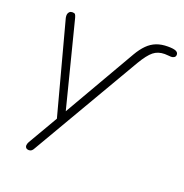

<svg xmlns="http://www.w3.org/2000/svg" viewBox="-123 -602 860 898"><g transform="rotate(20 307.0 -153.0)"><path d="M116 186Q107 186 102 181Q97 176 97.5 168Q98 160 103 151L195 -7L192 13L67 -455Q65 -465 66.5 -472.5Q68 -480 73.5 -485Q79 -490 88 -490Q98 -490 101.5 -485.5Q105 -481 108 -470L224 -14H199L423 -402Q441 -433 461 -453Q481 -473 505.5 -482.5Q530 -492 562 -492Q591 -492 602.5 -486.5Q614 -481 614 -470Q614 -461 607.5 -456.5Q601 -452 592 -452Q588 -452 578 -453Q568 -454 560 -454Q527 -454 504.5 -436Q482 -418 454 -371L139 169Q135 177 129.5 181.5Q124 186 116 186Z"/></g></svg>

Font: Nunito ExtraLight
Style: Italic
Weight: 200
Italic angle: -9°
Designer: Vernon Adams
Foundry: Vernon Adams
Version: Version 3.602